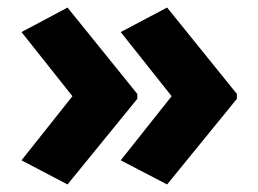

<svg xmlns="http://www.w3.org/2000/svg" viewBox="-20 -532 685 509"><path d="M608 -270V-283L423 -512L300 -447L435 -277L300 -107L423 -43ZM344 -270V-283L159 -512L37 -447L172 -277L37 -107L159 -43Z"/></svg>

Font: Noto Sans Myanmar UI ExtraBold
Style: Regular
Weight: 800
Designer: Monotype Design Team
Foundry: Monotype Imaging Inc.
Version: Version 2.103